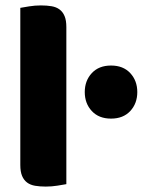

<svg xmlns="http://www.w3.org/2000/svg" viewBox="-20 -681 554 709"><path d="M225 -1Q214 1 192.5 4.5Q171 8 149 8Q127 8 109.5 5Q92 2 80 -7Q68 -16 61.5 -31.5Q55 -47 55 -72V-652Q66 -654 87.5 -657.5Q109 -661 131 -661Q153 -661 170.5 -658Q188 -655 200 -646Q212 -637 218.5 -621.5Q225 -606 225 -581ZM293 -341Q293 -383 319 -411Q345 -439 390 -439Q435 -439 461 -411Q487 -383 487 -341Q487 -299 461 -271Q435 -243 390 -243Q345 -243 319 -271Q293 -299 293 -341Z"/></svg>

Font: Baloo Tammudu
Style: Regular
Weight: 400
Designer: Omkar Shende and Ek Type
Foundry: Ek Type
Version: Version 1.443;PS 1.000;hotconv 16.6.51;makeotf.lib2.5.65220;